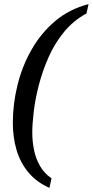

<svg xmlns="http://www.w3.org/2000/svg" viewBox="-20 -780 448 928"><path d="M219 128Q157 101 117.5 53.5Q78 6 60 -55Q42 -116 42 -186Q42 -277 64.5 -368.5Q87 -460 132.5 -540Q178 -620 246.5 -678Q315 -736 408 -760L398 -715Q335 -681 289.5 -625.5Q244 -570 214.5 -503Q185 -436 167.5 -368Q150 -300 143 -240Q136 -180 136 -139Q136 -97 144.5 -55Q153 -13 173.5 22.5Q194 58 229 82Z"/></svg>

Font: Noto Serif
Style: Italic
Weight: 400
Italic angle: -12°
Designer: Monotype Design Team
Foundry: Monotype Imaging Inc.
Version: Version 2.013